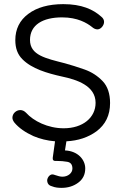

<svg xmlns="http://www.w3.org/2000/svg" viewBox="-20 -668 600 928"><path d="M301 15C358 12 406 -4 446 -33C490 -66 512 -111 512 -170C512 -215 500 -251 476 -276C452 -301 423 -320 389 -332C355 -344 323 -354 294 -362C201 -386 125 -401 125 -475C125 -548 187 -584 280 -584C355 -584 400 -557 424 -538C433 -530 442 -526 451 -526C468 -526 483 -546 483 -562C483 -571 479 -580 470 -587C430 -623 374 -648 286 -648C215 -648 158 -632 117 -601C75 -570 54 -527 54 -474C54 -435 65 -405 88 -382C133 -336 208 -314 280 -298C351 -283 442 -254 442 -171C442 -100 381 -48 288 -48C211 -48 142 -83 106 -123C97 -132 88 -136 78 -136C59 -136 40 -120 40 -99C40 -92 43 -84 50 -75C71 -50 102 -28 142 -10C173 3 208 12 246 15L235 94C235 96 235 97 235 99C235 106 239 110 248 110C251 110 255 110 258 110C273 110 288 111 305 114C322 117 330 128 330 147C330 168 309 186 282 186C272 186 260 183 246 178C241 176 237 175 233 175C223 175 211 185 208 202C208 218 215 228 230 232C247 239 263 240 278 240C308 240 335 232 358 215C381 198 392 175 392 146C392 105 358 62 294 59Z"/></svg>

Font: Dongle Light
Style: Regular
Weight: 300
Designer: Yanghee Ryu
Foundry: Yanghee Ryu
Version: Version 2.000